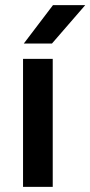

<svg xmlns="http://www.w3.org/2000/svg" viewBox="-20 -730 353 750"><path d="M70 -500H186V0H70ZM187 -710H313L183 -560H73Z"/></svg>

Font: Retni Sans
Style: Bold
Weight: 700
Designer: Vitaly Kuzmin
Foundry: ParaType Ltd.
Version: Version 1.00;March 2, 2019;FontCreator 11.5.0.2425 64-bit; t